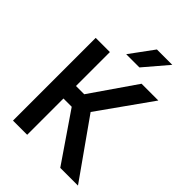

<svg xmlns="http://www.w3.org/2000/svg" viewBox="-257 -1030 1149 1149"><g transform="rotate(45 317.5 -455.0)"><path d="M260 -307H190V0H70V-700H190V-413H260L458 -700H600L362 -365L620 0H470ZM378 -910H508L380 -760H268Z"/></g></svg>

Font: PT Root UI Web Bold
Style: Regular
Weight: 700
Designer: Vitaly Kuzmin
Foundry: ParaType Ltd.
Version: Version 1.000W